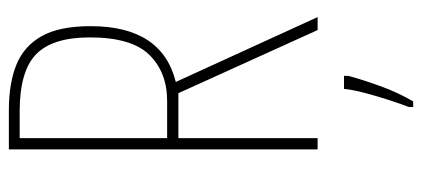

<svg xmlns="http://www.w3.org/2000/svg" viewBox="-286 -468 975 444"><g transform="rotate(-90 202.0 -246.5)"><path d="M169 -714Q231 -714 274 -696.5Q317 -679 340 -638Q363 -597 363 -525Q363 -360 234 -328L384 0H354L208 -322H104V0H78V-714ZM166 -689H104V-348H190Q256 -348 296.5 -389Q337 -430 337 -527Q337 -613 298 -651Q259 -689 166 -689ZM248 71Q239 105 224 146Q209 187 189 221H176V211Q183 193 192 165.5Q201 138 208.5 109.5Q216 81 218 61H248Z"/></g></svg>

Font: Noto Sans Lao ExtraCondensed Thin
Style: Regular
Weight: 100
Width: 2
Designer: Monotype Design Team
Foundry: Monotype Imaging Inc.
Version: Version 2.003; ttfautohint (v1.8.4.7-5d5b)